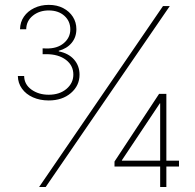

<svg xmlns="http://www.w3.org/2000/svg" viewBox="-20 -752 786 772"><path d="M175.8 -348.1Q140.6 -348.1 112.5 -360.6Q84.5 -373 68.4 -395.5Q52.2 -418 51.8 -446.3H77.1Q77.6 -412.6 106.4 -391.8Q135.3 -371.1 175.8 -371.1Q219.7 -371.1 247.3 -394.5Q274.9 -418 274.9 -452.1Q274.9 -488.8 244.9 -511.5Q214.8 -534.2 166 -534.2H151.4V-557.6L166 -557.1Q210 -556.2 236.3 -578.4Q262.7 -600.6 262.7 -633.8Q262.7 -667 238.8 -688.5Q214.8 -710 175.8 -710Q138.2 -710 112.1 -689Q85.9 -668 85.4 -634.3H60.5Q61 -663.1 76.2 -685.1Q91.3 -707 117.7 -719.7Q144 -732.4 176.3 -732.4Q209.5 -732.4 234.4 -719.2Q259.3 -706.1 273.2 -684.1Q287.1 -662.1 287.1 -634.8Q287.1 -602.5 268.1 -579.6Q249 -556.6 216.3 -547.9V-545.4Q255.9 -537.6 277.8 -512.5Q299.8 -487.3 299.8 -451.7Q299.8 -407.7 265.1 -377.9Q230.5 -348.1 175.8 -348.1ZM137.2 0 635.3 -727.5H662.6L163.6 0ZM440.4 -82.5V-102.5L619.6 -374.5H635.3V-336.4H622.6L470.2 -107.9V-106H699.7V-82.5ZM624 0V-88.9V-98.1V-374.5H648.9V0Z"/></svg>

Font: Inter 18pt Thin
Style: Regular
Weight: 250
Designer: Rasmus Andersson
Foundry: rsms
Version: Version 4.001;git-66647c0bb